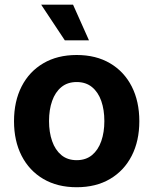

<svg xmlns="http://www.w3.org/2000/svg" viewBox="-20 -787 653 818"><path d="M306.7 10.7Q224.6 10.7 164.6 -24.6Q104.6 -59.9 72.1 -123.3Q39.7 -186.6 39.7 -270.6Q39.7 -355.2 72.1 -418.7Q104.6 -482.2 164.6 -517.4Q224.6 -552.7 306.7 -552.7Q389.1 -552.7 448.9 -517.4Q508.7 -482.2 541.2 -418.7Q573.6 -355.2 573.6 -270.6Q573.6 -186.6 541.2 -123.3Q508.7 -59.9 448.9 -24.6Q389.1 10.7 306.7 10.7ZM306.7 -104.6Q345.8 -104.6 372.1 -126.3Q398.4 -148.1 411.5 -185.8Q424.6 -223.5 424.6 -271.1Q424.6 -319.2 411.5 -356.8Q398.4 -394.3 372.1 -415.9Q345.8 -437.5 306.7 -437.5Q267.6 -437.5 241.4 -415.9Q215.2 -394.3 202.1 -356.9Q188.9 -319.5 188.9 -271.1Q188.9 -223.5 202.1 -185.8Q215.2 -148.1 241.4 -126.3Q267.6 -104.6 306.7 -104.6ZM256.2 -615.1 155.4 -767.1H291.2L359.1 -615.1Z"/></svg>

Font: Adwaita Sans
Style: Regular
Weight: 400
Designer: Rasmus Andersson
Foundry: rsms
Version: Version 4.001;git-9221beed3